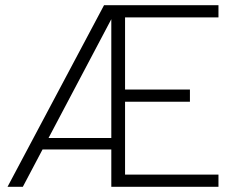

<svg xmlns="http://www.w3.org/2000/svg" viewBox="-20 -720 904 740"><path d="M822 -653V-700H381L9 0H68L144 -144H409V0H822V-47H462V-328H712V-375H462V-653ZM167 -188 409 -646V-188Z"/></svg>

Font: Arthouse Owned Light
Style: Regular
Weight: 300
Designer: Jeremy Tribby
Foundry: Tribby Type
Version: Version 1.000;PS 001.000;hotconv 1.0.88;makeotf.lib2.5.64775